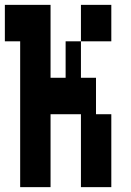

<svg xmlns="http://www.w3.org/2000/svg" viewBox="-20 -750 540 790"><path d="M250 -580H313V-430H375V-280H438V20H313V-280H188V20H63V-580H0V-730H188V-430H250ZM438 -730V-580H313V-730Z"/></svg>

Font: 2P VHS
Style: Regular
Weight: 400
Designer: CodeMan38
Foundry: CodeMan38
Version: Version 3.000